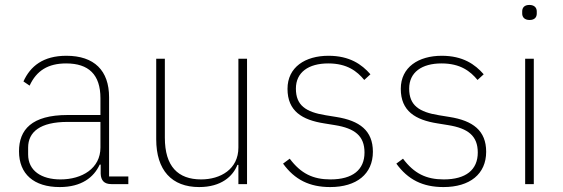

<svg xmlns="http://www.w3.org/2000/svg" viewBox="-20 -746 2283 778"><path d="M500 0V-31H422V-352C422 -460 362 -520 249 -520C155 -520 103 -478 75 -416L100 -399C128 -460 175 -489 248 -489C339 -489 387 -444 387 -348V-280H254C108 -280 57 -220 57 -133C57 -41 117 12 222 12C310 12 360 -27 384 -79H388V-42C389 -15 402 0 431 0ZM225 -19C148 -19 94 -54 94 -120V-148C94 -211 142 -252 254 -252H387V-148C387 -64 313 -19 225 -19Z M946 0H981V-508H946V-148C946 -60 873 -19 795 -19C701 -19 648 -72 648 -188V-508H613V-182C613 -56 676 12 787 12C877 12 924 -32 942 -78H946Z M1318 12C1425 12 1491 -41 1491 -131C1491 -217 1437 -257 1343 -272L1300 -279C1219 -292 1179 -319 1179 -387C1179 -453 1230 -489 1310 -489C1387 -489 1427 -457 1456 -422L1481 -445C1446 -485 1397 -520 1311 -520C1217 -520 1145 -474 1145 -386C1145 -296 1204 -260 1294 -246L1337 -239C1418 -226 1457 -195 1457 -128C1457 -58 1409 -19 1319 -19C1248 -19 1199 -43 1154 -103L1127 -83C1174 -18 1234 12 1318 12Z M1777 12C1884 12 1950 -41 1950 -131C1950 -217 1896 -257 1802 -272L1759 -279C1678 -292 1638 -319 1638 -387C1638 -453 1689 -489 1769 -489C1846 -489 1886 -457 1915 -422L1940 -445C1905 -485 1856 -520 1770 -520C1676 -520 1604 -474 1604 -386C1604 -296 1663 -260 1753 -246L1796 -239C1877 -226 1916 -195 1916 -128C1916 -58 1868 -19 1778 -19C1707 -19 1658 -43 1613 -103L1586 -83C1633 -18 1693 12 1777 12Z M2126 -665C2147 -665 2155 -677 2155 -691V-700C2155 -714 2146 -726 2125 -726C2104 -726 2096 -714 2096 -700V-691C2096 -677 2105 -665 2126 -665ZM2108 0H2143V-508H2108Z"/></svg>

Font: IBM Plex Arabic ExtraLight
Style: Regular
Weight: 200
Designer: Mike Abbink, Paul van der Laan, Pieter van Rosmalen, Wael Morcos, Khajak Apelian
Foundry: Bold Monday
Version: Version 1.0